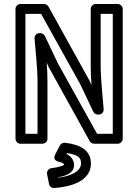

<svg xmlns="http://www.w3.org/2000/svg" viewBox="-20 -699 696 967"><path d="M108 -25V-629H187L384 -275L450 -136C454 -127 464 -122 473 -122H477C490 -122 503 -132 502 -149C497 -217 487 -299 487 -370V-629H548V-25H469L272 -379L206 -518C202 -527 192 -532 183 -532H179C166 -532 153 -522 154 -505C159 -435 169 -357 169 -286V-25ZM58 0C58 11 68 25 83 25H194C205 25 219 15 219 0V-286C219 -319 218 -350 215 -384L227 -357L228 -356L432 12C436 19 445 25 454 25H573C584 25 598 15 598 0V-654C598 -665 588 -679 573 -679H462C451 -679 437 -669 437 -654V-370C437 -337 438 -304 441 -270L429 -297L428 -298L224 -666C220 -673 211 -679 202 -679H83C72 -679 58 -669 58 -654ZM318 72C379 82 388 98 388 125C388 159 347 187 272 196V194C305 188 353 176 353 132C353 105 335 86 316 77ZM307 20C297 19 287 24 282 33L258 79C243 108 271 114 274 115C302 122 303 128 303 131C299 135 275 144 239 148C222 150 215 166 217 178L227 228C229 239 241 249 254 248C337 242 438 213 438 125C438 60 388 29 307 20Z"/></svg>

Font: Falling Sky
Style: Ou
Weight: 400
Designer: Paul D. Hunt
Foundry: Adobe Systems Incorporated
Version: Version 1.02